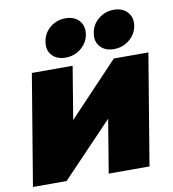

<svg xmlns="http://www.w3.org/2000/svg" viewBox="-83 -819 804 892"><g transform="rotate(-10 319.0 -373.0)"><path d="M550.3 0H357.9L399.4 -250.5H398.4L159.2 0H0.5L87.4 -522.5H279.8L238.8 -274.9H239.7L474.1 -522.5H637.2ZM482.9 -565.4Q441.4 -565.4 418.7 -590.8Q396 -616.2 402.8 -655.3Q409.2 -694.3 440.4 -720Q471.7 -745.6 512.7 -745.6Q554.2 -745.6 577.1 -720Q600.1 -694.3 593.8 -655.3Q586.9 -616.2 555.4 -590.8Q523.9 -565.4 482.9 -565.4ZM254.4 -565.4Q213.4 -565.4 190.7 -590.8Q168 -616.2 175.3 -655.3Q181.2 -694.3 212.2 -720Q243.2 -745.6 284.7 -745.6Q326.7 -745.6 349.4 -720Q372.1 -694.3 365.7 -655.3Q358.9 -616.2 327.6 -590.8Q296.4 -565.4 254.4 -565.4Z"/></g></svg>

Font: Inter 28pt Black
Style: Italic
Weight: 900
Italic angle: -9.3988°
Designer: Rasmus Andersson
Foundry: rsms
Version: Version 4.001;git-66647c0bb